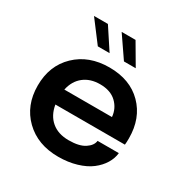

<svg xmlns="http://www.w3.org/2000/svg" viewBox="-171 -876 991 1028"><g transform="rotate(30 324.5 -362.5)"><path d="M450.7 -606.4H377.9L288.1 -737.3H374ZM289.1 -606.4H216.3L117.2 -737.3H203.1ZM599.6 -167.5Q596.2 -133.8 576.9 -102.1Q557.6 -70.3 524.4 -44.7Q491.2 -19 439.9 -3.7Q388.7 11.7 327.6 11.7Q200.2 11.7 121.3 -65.2Q42.5 -142.1 42.5 -264.2Q42.5 -387.2 121.8 -463.6Q201.2 -540 327.6 -540Q455.6 -540 531.2 -463.6Q606.9 -387.2 606.9 -263.2Q606.9 -236.8 605 -223.1H175.3Q185.5 -161.1 226.1 -127Q266.6 -92.8 332 -92.8Q396.5 -92.8 430.7 -115.2Q464.8 -137.7 468.3 -167.5ZM329.1 -437Q269 -437 229 -405.5Q189 -374 176.8 -316.4H471.2Q466.8 -367.7 430.2 -402.3Q393.6 -437 329.1 -437Z"/></g></svg>

Font: Epilogue SemiBold
Style: Regular
Weight: 600
Designer: Tyler Finck
Foundry: Etcetera Type Co
Version: Version 2.112